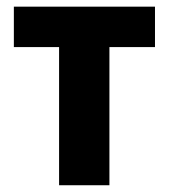

<svg xmlns="http://www.w3.org/2000/svg" viewBox="-20 -548 501 568"><path d="M303.7 -528.3V0H154.8V-528.3ZM438.5 -528.3V-408.7H21V-528.3Z"/></svg>

Font: Roboto Condensed ExtraBold
Style: Regular
Weight: 800
Designer: Christian Robertson
Foundry: Google
Version: Version 3.008; 2023